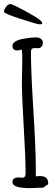

<svg xmlns="http://www.w3.org/2000/svg" viewBox="-45 -946 276 964"><path d="M0 -1.5ZM167 -830.6Q167 -823.7 155 -823.7Q143.1 -823.7 59.1 -850.8Q-24.9 -877.9 -24.9 -886.7Q-24.9 -897.9 -14.4 -911.9Q-3.9 -925.8 6.8 -925.8Q17.6 -925.8 92.3 -884.8Q167 -843.8 167 -830.6ZM147 -704.1 129.4 -704.6Q119.6 -704.6 115 -700.4Q110.4 -696.3 110.4 -684.1Q110.4 -586.4 122.6 -391.6Q134.8 -196.8 134.8 -99.1V-60.5Q145 -62 155.3 -62Q196.8 -62 196.8 -26.9V-21L171.9 -3.9L104 -1.5Q17.6 -1.5 17.6 -31.2Q17.6 -55.2 47.9 -55.2L68.8 -53.7Q83.5 -53.7 83.5 -77.1Q83.5 -154.3 74.2 -308.3Q64.9 -462.4 64.9 -539.6L66.9 -641.6Q66.9 -673.8 64.5 -697.3Q51.3 -692.9 41 -692.9Q17.6 -692.9 17.6 -716.8Q17.6 -729 32.7 -738Q47.9 -747.1 70.3 -751Q112.3 -758.3 132.6 -758.3Q152.8 -758.3 161.6 -750.2Q170.4 -742.2 170.4 -731.2Q170.4 -720.2 163.8 -712.2Q157.2 -704.1 147 -704.1Z"/></svg>

Font: Amatic
Style: Bold
Weight: 700
Width: 3
Version: Version 2.000; ttfautohint (v0.92-dirty) -l 8 -r 50 -G 50 -x